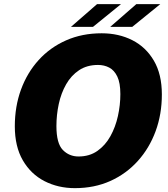

<svg xmlns="http://www.w3.org/2000/svg" viewBox="-20 -914 826 946"><path d="M349 13Q266.5 13 199.2 -21.5Q132 -56 92.5 -124Q53 -192 53 -292Q53 -389.5 83.5 -472.8Q114 -556 170.5 -618.2Q227 -680.5 305.8 -715.2Q384.5 -750 481 -750Q565 -750 632 -716Q699 -682 738.2 -615Q777.5 -548 777.5 -448.5Q777.5 -351.5 746.8 -267.8Q716 -184 659 -120.8Q602 -57.5 523.5 -22.2Q445 13 349 13ZM367 -143Q421 -143 460 -170.5Q499 -198 524 -243Q549 -288 561 -342.2Q573 -396.5 573 -450.5Q573 -505.5 558 -536.8Q543 -568 518.2 -581Q493.5 -594 463 -594Q408.5 -594 369.5 -568Q330.5 -542 305.8 -498.5Q281 -455 269.5 -401.5Q258 -348 258 -292.5Q258 -207.5 289.5 -175.2Q321 -143 367 -143ZM329.5 -781.5 458 -893.5H576L438 -781.5ZM523 -781.5 651.5 -893.5H769.5L631.5 -781.5Z"/></svg>

Font: Epilogue Black
Style: Italic
Weight: 900
Italic angle: -12°
Designer: Tyler Finck
Foundry: Etcetera Type Co
Version: Version 2.111